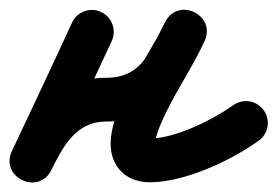

<svg xmlns="http://www.w3.org/2000/svg" viewBox="-22 -330 571 395"><path d="M126.1 -283.3C85.5 -195 44 -107.1 2.5 -19.2C-10.2 7.7 3.5 30.8 23.6 40.5C43.7 50.2 70.3 46.6 83.5 20C107.5 -28.3 134.3 -80 196 -80C313 -80 348.2 -150.7 397.7 -243.3C411.4 -268.9 397.2 -292.1 376.6 -302.2C356 -312.4 329 -309.5 317 -283.1C282.1 -206.1 168.4 -66.2 217.9 10.9C233.2 34.7 258.5 45 286 45C357.8 45 451.9 1.1 510.1 -40.4C530.4 -54.8 535.1 -82.9 520.6 -103.1C506.2 -123.4 478.1 -128.1 457.9 -113.6C415.6 -83.5 338.3 -45 286 -45C282.9 -45 293.5 -39.1 296.2 -32.7C297.2 -30.2 297 -38.4 297.1 -39C298.1 -44.6 299.6 -49.9 301.4 -55.3C306.6 -71.2 313.7 -86.5 321 -101.5C345.1 -150.5 376.4 -196.2 399 -245.9C411 -272.3 397.6 -295.1 377.9 -304.8C358.2 -314.6 332 -311.3 318.3 -285.7C286 -225.2 271.4 -170 196 -170C95.7 -170 43.1 -101.3 2.9 -20C-10.3 6.7 3.6 29.9 24 39.8C44.4 49.6 71.2 46.1 83.9 19.2C125.5 -68.9 167.1 -157.1 207.9 -245.7C218.3 -268.2 208.4 -295 185.8 -305.4C163.3 -315.8 136.5 -305.9 126.1 -283.3Z"/></svg>

Font: FRB American Cursive Guidelines Arrows Black
Style: Bold Italic
Weight: 900
Italic angle: -25°
Version: Version 2.0;Modular Font Editor K font №1